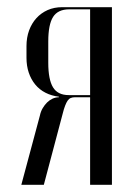

<svg xmlns="http://www.w3.org/2000/svg" viewBox="-20 -515 371 535"><path d="M291.9 -495H153.4Q130.8 -495 112.6 -486.9Q94.5 -478.8 81.4 -464.4Q68.4 -450.1 61.1 -430.3Q53.8 -410.5 53.8 -386.5V-353.9Q53.8 -331.5 60.1 -312.7Q66.4 -293.9 78.1 -279.6Q89.9 -265.2 106.8 -256.6Q123.6 -248 144.1 -245.6V-244Q134.9 -244 126.3 -240Q117.8 -236 111.1 -229.4Q104.5 -222.9 99.1 -213.8Q93.6 -204.6 91.2 -193.1L39.4 0H102.1L154.5 -197.6Q157.9 -211.4 161.4 -220.4Q164.9 -229.5 168.6 -234.8Q172.2 -240 177.3 -242Q182.4 -244 188.5 -244H231.1V0H291.9ZM114.5 -340.1V-399.5Q114.5 -446.6 127.9 -467.8Q141.4 -489 172.8 -489H231.1V-250H171.5Q140.9 -250 127.7 -271.7Q114.5 -293.4 114.5 -340.1Z"/></svg>

Font: Moniqa Black
Style: Regular
Weight: 900
Designer: Rajesh Rajput
Foundry: Rajesh Rajput
Version: Version 1.000